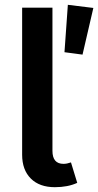

<svg xmlns="http://www.w3.org/2000/svg" viewBox="-20 -771 408 798"><path d="M323 -544 248 -554 262 -751 368 -738ZM208 7Q144 7 108 -29Q72 -65 72 -128V-739H198V-144Q198 -90 244 -90Q258 -90 275 -96L301 -11Q262 7 208 7Z"/></svg>

Font: Cantarell
Style: Bold
Weight: 700
Designer: Dave Crossland, Nikolaus Waxweiler, Florian Fecher, Jacques Le Bailly, Eben Sorkin, Alexei Vanyashin, Alexios Zavras, Em
Version: Version 0.303